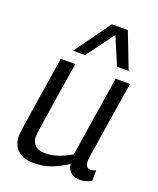

<svg xmlns="http://www.w3.org/2000/svg" viewBox="-147 -878 802 977"><g transform="rotate(20 254.0 -390.0)"><path d="M155 10Q97 10 67 -18.5Q37 -47 37 -94Q37 -107 40.5 -132.5Q44 -158 51.5 -205.5Q59 -253 71.5 -333.5Q84 -414 103 -536H182Q166 -435 155 -366Q144 -297 137.5 -254Q131 -211 127 -186Q123 -161 121.5 -147Q120 -133 119 -123Q119 -93 137 -75Q155 -57 191 -57Q227 -57 261 -68.5Q295 -80 332 -102L400 -536H478Q458 -412 445.5 -331.5Q433 -251 425.5 -204Q418 -157 414.5 -134.5Q411 -112 410.5 -104Q410 -96 410 -93Q410 -57 439 -57Q450 -57 467 -64L466 -7Q453 1 435 5.5Q417 10 404 10Q375 10 356.5 -5Q338 -20 333 -50Q286 -20 244 -5Q202 10 155 10ZM148 -596 287 -790H374L449 -596H386L323 -745L213 -596Z"/></g></svg>

Font: Georama
Style: Italic
Weight: 400
Italic angle: -9°
Designer: Jean-Baptiste Levee
Foundry: Production Type
Version: Version 1.000